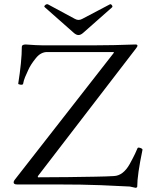

<svg xmlns="http://www.w3.org/2000/svg" viewBox="-20 -879 699 915"><path d="M626 16Q606 11 599 10Q547 7 460 3.5Q373 0 247 0H61Q45 0 45 -10Q45 -16 50 -22L523 -628L521 -631H204Q190 -631 176.5 -624Q163 -617 151 -602Q125 -570 114 -544Q106 -527 99.5 -511.5Q93 -496 90 -479Q88 -474 77 -475.5Q66 -477 67 -481Q75 -532 79.5 -576.5Q84 -621 84 -656Q84 -667 103 -667Q130 -665 149.5 -664Q169 -663 182 -663H432Q473 -663 522 -664Q571 -665 625 -667Q635 -667 635 -662Q635 -656 628 -648L160 -39L161 -34Q234 -34 305.5 -35Q377 -36 434.5 -37Q492 -38 523 -40Q567 -42 598 -97Q615 -128 623.5 -146Q632 -164 635 -172Q637 -178 648.5 -174Q660 -170 659 -165Q634 -45 634 10Q634 15 626 16ZM354 -712Q343 -712 331 -723L194 -844Q188 -848 195 -854.5Q202 -861 209 -858L337 -789Q346 -784 354 -784Q363 -784 372 -789L503 -858Q508 -861 513 -854.5Q518 -848 514 -844L377 -723Q365 -712 354 -712Z"/></svg>

Font: Junicode SmExp
Style: Regular
Weight: 400
Width: 6
Designer: Peter S. Baker
Version: Version 2.205; ttfautohint (v1.8.4)